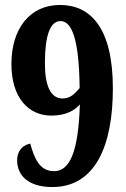

<svg xmlns="http://www.w3.org/2000/svg" viewBox="-20 -744 509 774"><path d="M191 10C365 10 435 -158 435 -388C435 -633 344 -724 222 -724C99 -724 26 -627 26 -486C26 -351 94 -278 187 -278C246 -278 281 -299 302 -323C296 -136 263 -54 198 -54C140 -54 119 -104 102 -165C63 -157 49 -127 49 -98C49 -41 89 10 191 10ZM232 -347C184 -347 161 -399 161 -488C161 -601 182 -659 224 -659C271 -659 299 -581 301 -389C281 -366 264 -347 232 -347Z"/></svg>

Font: Noto Serif Sinhala ExtraCondensed ExtraBold
Style: Regular
Weight: 800
Width: 2
Designer: Jelle Bosma - Monotype Design Team
Foundry: Monotype Imaging Inc.
Version: Version 2.007